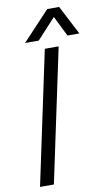

<svg xmlns="http://www.w3.org/2000/svg" viewBox="-103 -1002 595 1051"><g transform="rotate(-10 194.5 -476.0)"><path d="M87 -790 239 -952H305L389 -790H323L267 -903L163 -790ZM31 0 188 -740H265L108 0Z"/></g></svg>

Font: Be Vietnam Pro Light
Style: Italic
Weight: 300
Italic angle: -12°
Designer: Lam Bao, Tony Le, Vietanh Nguyen
Foundry: Yellow Type Foundry
Version: Version 1.002; ttfautohint (v1.8.3)